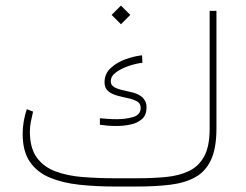

<svg xmlns="http://www.w3.org/2000/svg" viewBox="-20 -683 901 703"><path d="M422.9 -662.6 457 -628.4 422.9 -594.2 388.7 -628.4ZM402.8 -30.3H480Q538.6 -30.3 587.4 -34.9Q636.2 -39.6 672.1 -56.9Q708 -74.2 727.8 -110.8Q747.6 -147.5 747.6 -211.4V-643.1H772.5V-212.9Q772.5 -140.6 752.7 -97.9Q732.9 -55.2 695.1 -34.2Q657.2 -13.2 603 -6.6Q548.8 0 480 0H402.8Q332 0 270.5 -6.6Q209 -13.2 162.4 -32.7Q115.7 -52.2 89.4 -90.6Q63 -128.9 63 -192.9Q63 -237.8 78.1 -283.2L101.1 -274.4Q96.7 -255.9 93 -237.5Q89.4 -219.2 89.4 -201.2Q89.4 -141.1 114.5 -106.4Q139.6 -71.8 183.3 -55.4Q227.1 -39.1 283.7 -34.7Q340.3 -30.3 402.8 -30.3ZM345.7 -250Q358.4 -249 374.8 -247.8Q391.1 -246.6 407.7 -246.6Q440.4 -246.6 467.8 -254.6Q495.1 -262.7 495.1 -288.1Q495.1 -304.2 481.7 -311.8Q468.3 -319.3 448.5 -323.5Q428.7 -327.6 408.9 -333Q389.2 -338.4 376 -349.4Q362.8 -360.4 362.8 -381.8Q362.8 -413.1 385.3 -433.8Q407.7 -454.6 439.7 -466.1Q471.7 -477.5 500 -480.5L501.5 -453.1Q481.4 -451.2 454.1 -442.4Q426.8 -433.6 406.2 -419.2Q385.7 -404.8 385.7 -385.3Q385.7 -371.1 398.2 -364Q410.6 -356.9 429 -353Q447.3 -349.1 466.3 -344.2Q485.4 -339.4 499 -328.6Q506.8 -322.3 511.7 -312.7Q516.6 -303.2 516.6 -290Q516.6 -262.7 501 -248Q485.4 -233.4 460 -227.5Q434.6 -221.7 406.2 -221.7Q376 -221.7 345.7 -226.1Z"/></svg>

Font: Vazirmatn UI Thin
Style: Regular
Weight: 100
Designer: Saber Rastikerdar
Foundry: Saber Rastikerdar
Version: Version 33.003